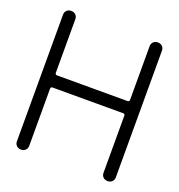

<svg xmlns="http://www.w3.org/2000/svg" viewBox="-132 -840 884 950"><g transform="rotate(20 310.5 -365.0)"><path d="M539 0Q524 0 515 -9Q506 -18 506 -31V-332Q506 -342 497 -342H124Q115 -342 115 -332V-31Q115 -18 106 -9Q97 0 83 0Q68 0 59 -9Q50 -18 50 -31V-699Q50 -712 59 -721Q68 -730 83 -730Q97 -730 106 -721Q115 -712 115 -699V-416Q115 -412 117.5 -409Q120 -406 124 -406H497Q501 -406 503.5 -409Q506 -412 506 -416V-699Q506 -712 515 -721Q524 -730 539 -730Q553 -730 562 -721Q571 -712 571 -699V-31Q571 -18 562 -9Q553 0 539 0Z"/></g></svg>

Font: Gardens CM
Style: Regular
Weight: 400
Designer: Created by: Aleksander Shevchuk, 2010. Modifed by: Daren Olsen, 2020.
Foundry: High-Logic / FontCreator v.13.0.0 build 2663 (64-bit)
Version: Version 3.003 Ukrainian, initial release